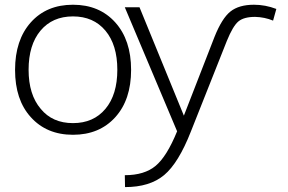

<svg xmlns="http://www.w3.org/2000/svg" viewBox="-20 -553 1204 803"><path d="M150.4 -97.7Q199.2 -38.1 285.2 -38.1Q371.1 -38.1 420.9 -97.7Q470.7 -157.2 470.7 -261.2Q470.7 -365.2 420.9 -424.8Q371.1 -484.4 285.2 -484.4Q199.2 -484.4 149.4 -424.8Q99.6 -365.2 99.6 -261.2Q99.6 -157.2 150.4 -97.7ZM108.4 -63.5Q43 -135.7 43 -260.7Q43 -385.7 108.9 -459.5Q174.8 -533.2 285.2 -533.2Q395.5 -533.2 461.9 -459.5Q528.3 -385.7 528.3 -260.7Q528.3 -135.7 461.9 -62.5Q395.5 10.7 285.2 10.7Q174.8 10.7 108.4 -63.5ZM749 -69.3 877 -398.4Q908.2 -476.6 943.8 -504.9Q979.5 -533.2 1042 -533.2Q1089.8 -533.2 1135.7 -515.6L1122.1 -466.8Q1086.9 -481.4 1046.9 -482.4Q1000 -482.4 977.1 -463.4Q954.1 -444.3 928.7 -381.8L778.3 -2.9Q726.6 128.9 666.5 179.2Q606.4 229.5 502.9 229.5L502 179.7Q584 179.7 630.9 140.6Q677.7 101.6 720.7 -3.9L502 -522.5H563.5Z"/></svg>

Font: Gen Shin Gothic Light
Style: Regular
Weight: 200
Designer: [Source Han Sans]
Ryoko NISHIZUKA  (kana & ideographs); Paul D. Hunt (Latin, Greek & Cyrillic); Wenlong ZHANG  (bopomofo
Version: Version 1.002.20150607